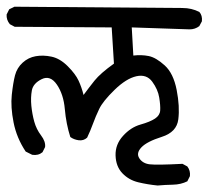

<svg xmlns="http://www.w3.org/2000/svg" viewBox="-21 -576 630 580"><path d="M455.1 -15.6Q424.8 -18.6 396.5 -25.4Q368.2 -32.2 348.6 -52.7Q329.1 -73.2 328.1 -106.4Q327.1 -139.6 350.6 -165.5Q374 -191.4 403.3 -199.7Q432.6 -208 447.3 -217.8Q461.9 -227.5 462.9 -242.2Q463.9 -256.8 460 -281.2Q456.1 -305.7 439 -329.1Q421.9 -352.5 391.1 -345.7Q360.4 -338.9 325.2 -304.7Q290 -270.5 278.8 -247.1Q267.6 -223.6 259.8 -202.1Q252 -180.7 242.2 -160.2Q231.4 -150.4 216.8 -152.3Q202.1 -154.3 191.4 -162.1Q178.7 -202.1 174.8 -246.6Q170.9 -291 150.9 -320.3Q130.9 -349.6 105 -336.9Q79.1 -324.2 75.2 -302.7Q71.3 -281.2 73.7 -256.3Q76.2 -231.4 82.5 -208.5Q88.9 -185.5 103 -167Q117.2 -148.4 115.2 -131.8L107.4 -116.2Q94.7 -105.5 76.2 -108.4L56.6 -118.2Q29.3 -159.2 20 -206.1Q10.7 -252.9 14.6 -289.6Q18.6 -326.2 24.4 -348.6Q30.3 -371.1 47.4 -386.7Q64.5 -402.3 86.9 -406.2Q109.4 -410.2 134.8 -404.8Q160.2 -399.4 183.6 -376Q207 -352.5 216.3 -332.5Q225.6 -312.5 231.4 -289.1Q247.1 -310.5 264.6 -332.5Q282.2 -354.5 323.2 -383.8L316.4 -493.2L23.4 -495.1L8.8 -502.9Q-2 -515.6 -1 -532.2L6.8 -547.9L22.5 -555.7Q503.9 -551.8 530.8 -551.8Q557.6 -551.8 581.1 -540Q590.8 -529.3 588.9 -511.7L581.1 -497.1Q568.4 -487.3 551.8 -487.3L377 -493.2L381.8 -408.2Q406.2 -411.1 428.2 -406.7Q450.2 -402.3 476.6 -378.4Q502.9 -354.5 512.7 -304.2Q522.5 -253.9 517.6 -215.3Q512.7 -176.8 467.8 -162.6Q422.9 -148.4 406.2 -130.9Q389.6 -113.3 399.9 -97.7Q410.2 -82 431.6 -79.6Q453.1 -77.1 530.3 -81.1L544.9 -73.2Q554.7 -60.5 552.7 -43.9L544.9 -28.3Q525.4 -18.6 501.5 -18.1Q477.5 -17.6 455.1 -15.6Z"/></svg>

Font: JasonHandwriting2
Style: Regular
Weight: 400
Version: Version 1.05.10